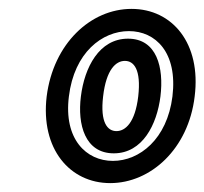

<svg xmlns="http://www.w3.org/2000/svg" viewBox="-20 -643 460 432"><path d="M234 -281C174 -281 123 -330 135 -426C147 -525 210 -573 270 -573C330 -573 380 -525 368 -426C356 -330 294 -281 234 -281ZM228 -231C319 -231 404 -308 418 -426C433 -545 368 -623 276 -623C184 -623 100 -545 85 -426C71 -308 137 -231 228 -231ZM236 -298C301 -298 333 -363 341 -426C349 -491 333 -556 268 -556C203 -556 170 -491 162 -426C154 -363 171 -298 236 -298ZM242 -348C222 -348 205 -367 212 -426C219 -487 241 -506 261 -506C281 -506 298 -487 291 -426C284 -367 262 -348 242 -348Z"/></svg>

Font: Falling Sky
Style: CondOuObl
Weight: 400
Designer: Paul D. Hunt
Foundry: Adobe Systems Incorporated
Version: Version 1.02